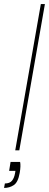

<svg xmlns="http://www.w3.org/2000/svg" viewBox="-49 -740 241 945"><path d="M26 0 152 -720H172L46 0ZM-29 185 -25 163Q-1 163 10 149.5Q21 136 25 113L27 101H-4L3 57H50Q52 66 51.5 80Q51 94 48 111Q40 157 19 171Q-2 185 -29 185Z"/></svg>

Font: DM Sans 9pt Thin
Style: Italic
Weight: 250
Italic angle: -10°
Version: Version 4.004;gftools[0.9.30]